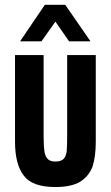

<svg xmlns="http://www.w3.org/2000/svg" viewBox="-20 -752 449 780"><path d="M41 -176.8V-528.3H157.2V-201.2Q157.2 -160.2 160.2 -140.6Q162.1 -120.1 171.9 -108.4Q181.6 -95.7 205.1 -95.7Q227.5 -95.7 238.3 -106.4Q248 -116.2 251 -137.7Q252 -147.5 252.4 -163.6Q252.9 -179.7 252.9 -201.2V-528.3H369.1V-176.8Q369.1 -115.2 355.5 -74.2Q340.8 -36.1 305.7 -13.7Q269.5 7.8 205.1 7.8Q110.4 7.8 76.2 -39.1Q41 -85 41 -176.8ZM162.1 -732.4H245.1L347.7 -584H260.7L205.1 -664.1L148.4 -584H61.5Z"/></svg>

Font: Dinish Condensed
Style: Bold
Weight: 700
Width: 3
Designer: Bert Driehuis
Foundry: Playbeing
Version: Version 3.006; git-39231f3c-release